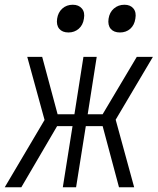

<svg xmlns="http://www.w3.org/2000/svg" viewBox="-37 -790 665 810"><path d="M-17 0 151 -284 78 -550H141L206 -308H277L315 -550H371L333 -308H396L540 -550H608L451 -285L529 0H465L396 -258H325L284 0H228L269 -258H204L53 0ZM469 -653Q443 -653 430 -668.5Q417 -684 421 -711Q425 -738 443.5 -754Q462 -770 488 -770Q513 -770 526 -754Q539 -738 534 -711Q530 -684 512.5 -668.5Q495 -653 469 -653ZM252 -653Q226 -653 213 -668.5Q200 -684 204 -711Q208 -738 226 -754Q244 -770 270 -770Q295 -770 308.5 -754Q322 -738 317 -711Q313 -684 295 -668.5Q277 -653 252 -653Z"/></svg>

Font: JetBrains Mono NL ExtraLight
Style: Italic
Weight: 200
Italic angle: -9°
Monospace: yes
Designer: Philipp Nurullin, Konstantin Bulenkov
Foundry: JetBrains
Version: Version 2.305; ttfautohint (v1.8.4.7-5d5b)